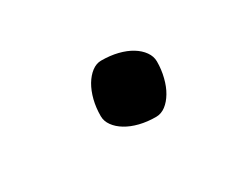

<svg xmlns="http://www.w3.org/2000/svg" viewBox="-38 -486 361 301"><g transform="rotate(-30 142.5 -335.0)"><path d="M107.4 -319.3Q107.4 -334.5 110.8 -348.1Q114.3 -361.8 120.4 -372.1Q126.5 -382.3 134.5 -388.4Q142.6 -394.5 151.4 -394.5Q167.5 -394.5 181.2 -391.1Q194.8 -387.7 204.8 -381.6Q214.8 -375.5 220.7 -367.2Q226.6 -358.9 226.6 -349.6Q226.6 -335 223.1 -321.3Q219.7 -307.6 213.6 -297.4Q207.5 -287.1 199.5 -281Q191.4 -274.9 182.1 -274.9Q166.5 -274.9 152.8 -278.3Q139.2 -281.7 129.2 -287.8Q119.1 -293.9 113.3 -302Q107.4 -310.1 107.4 -319.3Z"/></g></svg>

Font: Noticia Text
Style: Italic
Weight: 400
Italic angle: -8°
Designer: JM Sole
Foundry: JM Sole
Version: Version 1.003